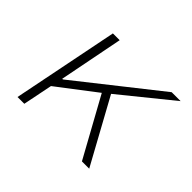

<svg xmlns="http://www.w3.org/2000/svg" viewBox="-110 -650 820 820"><g transform="rotate(45 300.0 -240.0)"><path d="M66 0 162 -480H203L146 -190H150L517 -480H571L339 -292L499 0H455L308 -267L134 -134L107 0Z"/></g></svg>

Font: Source Code Pro Light
Style: Italic
Weight: 300
Italic angle: -11°
Monospace: yes
Designer: Paul D. Hunt, Teo Tuominen
Foundry: Adobe Systems Incorporated
Version: Version 1.050;PS 1.000;hotconv 16.6.51;makeotf.lib2.5.65220